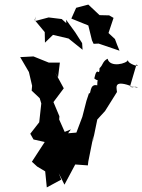

<svg xmlns="http://www.w3.org/2000/svg" viewBox="-20 -793 621 837"><path d="M547 -417C556 -449 566 -481 575 -512C598 -497 534 -514 538 -532C535 -516 459 -496 449 -537C426 -525 430 -510 414 -496C413 -453 404 -512 391 -451C413 -433 404 -459 404 -421C368 -430 378 -377 368 -387L357 -354L339 -284L313 -215L242 -209L219 -130L289 -229L262 -218L238 -272L239 -286L213 -348L258 -408L220 -478L233 -456L241 -520H193L126 -547L68 -544L106 -479L120 -419L118 -398L153 -365L160 -342L151 -260L112 -210L126 -185L175 -174L119 -88L142 -67L177 -46L184 24L247 -10L236 -38L261 12L308 -76L363 -72L365 -89L388 -204L384 -174L407 -286L384 -250L438 -309L490 -392C487 -417 477 -446 560 -415C517 -391 566 -425 581 -411ZM338 -605 308 -652 268 -707 269 -692 249 -710 192 -717 132 -701 135 -721 131 -706 175 -653 176 -607 211 -641 279 -625 340 -576ZM481 -623 453 -649 475 -715 456 -726 414 -727 365 -773 312 -759 291 -712 365 -682 381 -617 388 -602 410 -603 501 -572C494 -589 487 -606 481 -623Z"/></svg>

Font: Asimov Aggro
Style: CondIt
Weight: 500
Designer: Google
Version: Version 2.000980; 2014